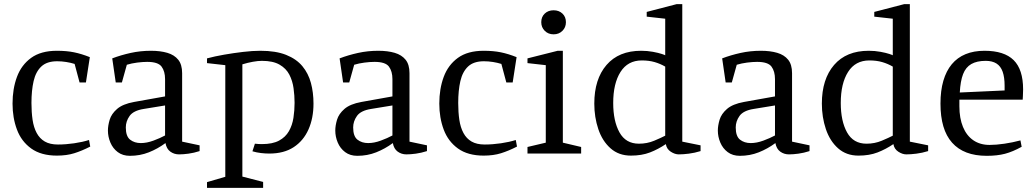

<svg xmlns="http://www.w3.org/2000/svg" viewBox="-20 -747 5028 934"><path d="M257 10Q180 10 132 -24.5Q84 -59 62.5 -116.5Q41 -174 41 -243Q41 -315 62.5 -373Q84 -431 131.5 -465.5Q179 -500 257 -500Q304 -500 340.5 -492.5Q377 -485 417 -469L398 -346H367L343 -436Q324 -442 302 -445.5Q280 -449 258 -449Q208 -449 181 -423.5Q154 -398 143.5 -352.5Q133 -307 133 -246Q133 -201 138.5 -164Q144 -127 158.5 -100Q173 -73 198 -58.5Q223 -44 262 -44Q300 -44 341 -50Q382 -56 413 -66L419 -34Q378 -13 341 -1.5Q304 10 257 10Z M612 11Q577 11 553 -7Q529 -25 517 -53.5Q505 -82 505 -112Q505 -136 513.5 -164.5Q522 -193 549.5 -217Q577 -241 632 -251L783 -278V-362Q783 -400 766 -423Q749 -446 696 -446Q674 -446 647 -442.5Q620 -439 597 -432L573 -346H543L526 -463Q568 -479 615.5 -489.5Q663 -500 714 -500Q760 -500 794 -490Q828 -480 847 -456.5Q866 -433 866 -391V-58L951 -40V-12Q923 -3 897 0.5Q871 4 851 4Q827 4 808.5 -9.5Q790 -23 785 -51Q747 -23 704 -6Q661 11 612 11ZM665 -51Q694 -51 726.5 -63Q759 -75 783 -88V-234L679 -217Q629 -209 610.5 -183Q592 -157 592 -127Q592 -84 613 -67.5Q634 -51 665 -51Z M987 167V139L1076 113V-430L987 -440V-463Q1024 -473 1070 -481Q1116 -489 1162.5 -494.5Q1209 -500 1246 -500Q1322 -500 1372 -480Q1422 -460 1451 -425Q1480 -390 1492.5 -343.5Q1505 -297 1505 -243Q1505 -172 1480.5 -117Q1456 -62 1408.5 -31Q1361 0 1290 0Q1271 0 1249.5 -2.5Q1228 -5 1208 -11L1220 -48Q1227 -47 1237 -46.5Q1247 -46 1254 -46Q1306 -46 1337.5 -63Q1369 -80 1385.5 -109Q1402 -138 1407.5 -174Q1413 -210 1413 -247Q1413 -282 1408 -318Q1403 -354 1387.5 -384Q1372 -414 1340 -432.5Q1308 -451 1254 -451Q1235 -451 1210 -446.5Q1185 -442 1159 -434V112L1260 138V167Z M1718 11Q1683 11 1659 -7Q1635 -25 1623 -53.5Q1611 -82 1611 -112Q1611 -136 1619.5 -164.5Q1628 -193 1655.5 -217Q1683 -241 1738 -251L1889 -278V-362Q1889 -400 1872 -423Q1855 -446 1802 -446Q1780 -446 1753 -442.5Q1726 -439 1703 -432L1679 -346H1649L1632 -463Q1674 -479 1721.5 -489.5Q1769 -500 1820 -500Q1866 -500 1900 -490Q1934 -480 1953 -456.5Q1972 -433 1972 -391V-58L2057 -40V-12Q2029 -3 2003 0.5Q1977 4 1957 4Q1933 4 1914.5 -9.5Q1896 -23 1891 -51Q1853 -23 1810 -6Q1767 11 1718 11ZM1771 -51Q1800 -51 1832.5 -63Q1865 -75 1889 -88V-234L1785 -217Q1735 -209 1716.5 -183Q1698 -157 1698 -127Q1698 -84 1719 -67.5Q1740 -51 1771 -51Z M2333 10Q2256 10 2208 -24.5Q2160 -59 2138.5 -116.5Q2117 -174 2117 -243Q2117 -315 2138.5 -373Q2160 -431 2207.5 -465.5Q2255 -500 2333 -500Q2380 -500 2416.5 -492.5Q2453 -485 2493 -469L2474 -346H2443L2419 -436Q2400 -442 2378 -445.5Q2356 -449 2334 -449Q2284 -449 2257 -423.5Q2230 -398 2219.5 -352.5Q2209 -307 2209 -246Q2209 -201 2214.5 -164Q2220 -127 2234.5 -100Q2249 -73 2274 -58.5Q2299 -44 2338 -44Q2376 -44 2417 -50Q2458 -56 2489 -66L2495 -34Q2454 -13 2417 -1.5Q2380 10 2333 10Z M2546 0V-32L2635 -53V-430L2546 -440V-463L2693 -500H2718V-53L2807 -32V0ZM2673 -580Q2647 -580 2630 -597Q2613 -614 2613 -639Q2613 -665 2630 -681Q2647 -697 2673 -697Q2699 -697 2716 -681Q2733 -665 2733 -639Q2733 -614 2716 -597Q2699 -580 2673 -580Z M3049 10Q2990 10 2950 -25.5Q2910 -61 2890.5 -119Q2871 -177 2871 -243Q2871 -362 2930.5 -431Q2990 -500 3099 -500Q3129 -500 3156 -495Q3183 -490 3199.5 -484.5Q3216 -479 3216 -478V-656L3126 -666V-689L3272 -727H3299V-58L3388 -40V-12Q3359 -3 3331 0.5Q3303 4 3282 4Q3263 4 3243 -9Q3223 -22 3219 -46Q3182 -21 3142 -5.5Q3102 10 3049 10ZM3088 -48Q3128 -48 3162.5 -62.5Q3197 -77 3216 -87V-423Q3192 -437 3164.5 -445Q3137 -453 3102 -453Q3034 -453 2998.5 -397Q2963 -341 2963 -246Q2963 -158 2993.5 -103Q3024 -48 3088 -48Z M3579 11Q3544 11 3520 -7Q3496 -25 3484 -53.5Q3472 -82 3472 -112Q3472 -136 3480.5 -164.5Q3489 -193 3516.5 -217Q3544 -241 3599 -251L3750 -278V-362Q3750 -400 3733 -423Q3716 -446 3663 -446Q3641 -446 3614 -442.5Q3587 -439 3564 -432L3540 -346H3510L3493 -463Q3535 -479 3582.5 -489.5Q3630 -500 3681 -500Q3727 -500 3761 -490Q3795 -480 3814 -456.5Q3833 -433 3833 -391V-58L3918 -40V-12Q3890 -3 3864 0.5Q3838 4 3818 4Q3794 4 3775.5 -9.5Q3757 -23 3752 -51Q3714 -23 3671 -6Q3628 11 3579 11ZM3632 -51Q3661 -51 3693.5 -63Q3726 -75 3750 -88V-234L3646 -217Q3596 -209 3577.5 -183Q3559 -157 3559 -127Q3559 -84 3580 -67.5Q3601 -51 3632 -51Z M4156 10Q4097 10 4057 -25.5Q4017 -61 3997.5 -119Q3978 -177 3978 -243Q3978 -362 4037.5 -431Q4097 -500 4206 -500Q4236 -500 4263 -495Q4290 -490 4306.5 -484.5Q4323 -479 4323 -478V-656L4233 -666V-689L4379 -727H4406V-58L4495 -40V-12Q4466 -3 4438 0.5Q4410 4 4389 4Q4370 4 4350 -9Q4330 -22 4326 -46Q4289 -21 4249 -5.5Q4209 10 4156 10ZM4195 -48Q4235 -48 4269.5 -62.5Q4304 -77 4323 -87V-423Q4299 -437 4271.5 -445Q4244 -453 4209 -453Q4141 -453 4105.5 -397Q4070 -341 4070 -246Q4070 -158 4100.5 -103Q4131 -48 4195 -48Z M4780 11Q4724 11 4682 -5Q4640 -21 4611.5 -53Q4583 -85 4569 -132.5Q4555 -180 4555 -243Q4555 -306 4569 -354Q4583 -402 4610 -434.5Q4637 -467 4677 -483.5Q4717 -500 4769 -500Q4865 -500 4911 -454.5Q4957 -409 4957 -312Q4957 -304 4956.5 -296Q4956 -288 4956 -280Q4956 -272 4955 -262H4647V-230Q4647 -172 4664.5 -129.5Q4682 -87 4715 -64.5Q4748 -42 4794 -42Q4826 -42 4866.5 -48Q4907 -54 4944 -64L4950 -33Q4907 -9 4869 1Q4831 11 4780 11ZM4649 -297 4867 -307V-330Q4867 -371 4857.5 -398Q4848 -425 4827.5 -438Q4807 -451 4775 -451Q4732 -451 4705 -435.5Q4678 -420 4665 -386.5Q4652 -353 4649 -297Z"/></svg>

Font: Manuale
Style: Regular
Weight: 400
Designer: Eduardo Tunni / Pablo Cosgaya
Foundry: Eduardo Tunni / Pablo Cosgaya
Version: Version 1.002